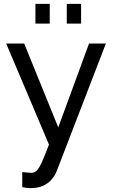

<svg xmlns="http://www.w3.org/2000/svg" viewBox="-20 -747 585 992"><path d="M95 142Q108 143 121 144.5Q134 146 141 146Q157 146 169 135Q181 124 195.5 92.5Q210 61 233 0L12 -522H105L281 -89L440 -522H527L273 137Q264 160 246.5 180.5Q229 201 202 213Q175 225 137 225Q128 225 118.5 224Q109 223 95 220ZM163 -625V-727H237V-625ZM325 -625V-727H399V-625Z"/></svg>

Font: Raleway Thin Medium
Style: Regular
Weight: 500
Version: Version 4.026